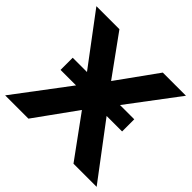

<svg xmlns="http://www.w3.org/2000/svg" viewBox="-188 -883 1061 1061"><g transform="rotate(45 342.5 -352.5)"><path d="M-15 0 254 -357 -7 -705H173L343 -470L512 -705H693L431 -357L700 0H519L342 -243L167 0ZM102 -316V-411H583V-316Z"/></g></svg>

Font: Nunito Sans ExtraBold
Style: Regular
Weight: 800
Designer: Vernon Adams
Foundry: Vernon Adams
Version: Version 3.101; ttfautohint (v1.8.4.7-5d5b);gftools[0.9.27]